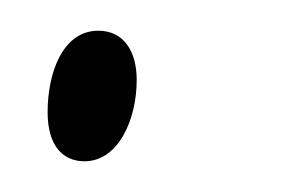

<svg xmlns="http://www.w3.org/2000/svg" viewBox="-20 -100 198 125"><path d="M35 5C57 5 69 -22 69 -48C69 -66 61 -80 44 -80C21 -80 11 -53 11 -27C11 -5 21 5 35 5Z"/></svg>

Font: Noto Serif Display ExtraCondensed ExtraLight
Style: Italic
Weight: 200
Width: 2
Italic angle: -12°
Designer: Monotype Design Team
Foundry: Monotype Imaging Inc.
Version: Version 2.009